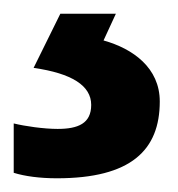

<svg xmlns="http://www.w3.org/2000/svg" viewBox="-26 -20 259 280"><path d="M207 128C207 79 168 51 125 39L143 0H62L23 79C79 87 107 105 107 133C107 160 88 168 58 168C38 168 10 164 -6 160V232C10 237 32 240 57 240C165 240 207 199 207 128Z"/></svg>

Font: Noto Sans Telugu SemiBold
Style: Regular
Weight: 600
Designer: Jelle Bosma - Monotype Design Team
Foundry: Monotype Imaging Inc.
Version: Version 2.005